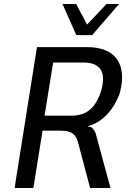

<svg xmlns="http://www.w3.org/2000/svg" viewBox="-20 -941 659 961"><path d="M53 0 165 -705H416Q486 -705 529 -678.5Q572 -652 585.5 -600.5Q599 -549 579 -473Q563 -431 540 -398Q517 -365 486.5 -342Q456 -319 417 -308L425 -307L436 -305Q445 -299 452.5 -287Q460 -275 467 -243L533 0H431L372 -223Q366 -249 354 -263Q342 -277 324.5 -282Q307 -287 281 -287H193L147 0ZM203 -362H337Q397 -362 432.5 -394Q468 -426 488 -492Q506 -562 482.5 -595Q459 -628 398 -628H246ZM362 -765 293 -921H361L416 -818L513 -921H576L441 -765Z"/></svg>

Font: Nunito Sans 7pt Condensed Medium
Style: Italic
Weight: 500
Width: 3
Italic angle: -9°
Designer: Vernon Adams
Foundry: Vernon Adams
Version: Version 3.101;gftools[0.9.27]